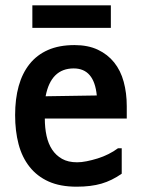

<svg xmlns="http://www.w3.org/2000/svg" viewBox="-20 -707 540 724"><path d="M258 -449Q172 -449 152 -344L345 -347Q335 -449 258 -449ZM261 -537Q312 -537 349 -519.5Q386 -502 410.5 -471.5Q435 -441 446.5 -398.5Q458 -356 458 -307V-260H149Q149 -225 155.5 -195Q162 -165 176.5 -143Q191 -121 214 -108Q237 -95 271 -95Q287 -95 307 -99Q327 -103 348 -109.5Q369 -116 389 -126Q409 -136 425 -148H439V-52Q402 -26 362.5 -14.5Q323 -3 269 -3Q207 -3 163.5 -22.5Q120 -42 91.5 -78Q63 -114 50 -163.5Q37 -213 37 -273Q37 -334 50.5 -382.5Q64 -431 91.5 -465.5Q119 -500 161 -518.5Q203 -537 261 -537ZM398 -602H102V-687H398Z"/></svg>

Font: D2Coding
Style: Bold
Weight: 700
Monospace: yes
Designer: Yong-Rak Park; Jeong-Hwan Yoon; Sang-Min Lee;
Foundry: NHN Corporation
Version: Version 1.3.2; Build 20180524